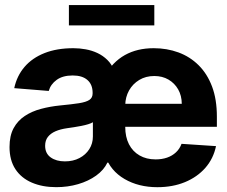

<svg xmlns="http://www.w3.org/2000/svg" viewBox="-20 -748 919 778"><path d="M617.6 10.5Q541.6 10.5 484.6 -22.7Q427.6 -55.9 406.4 -116.6L402.1 -437.9Q435.9 -496.8 485.9 -524.8Q535.8 -552.7 602.7 -552.7Q656.6 -552.7 703.3 -535.5Q749.9 -518.3 784.8 -483.7Q819.7 -449.2 839.3 -397.3Q858.8 -345.3 858.8 -275.6V-234.2H451.4V-327.5H716.6Q716.3 -360.4 702 -385.7Q687.6 -410.9 662.7 -425.5Q637.9 -440 605.1 -440Q570.6 -440 544.2 -424Q517.8 -408 502.9 -381.4Q488.1 -354.8 487.5 -322.5V-233.6Q487.5 -193.2 502.5 -163.7Q517.6 -134.2 545.4 -118.2Q573.1 -102.1 610.5 -102.1Q636.1 -102.1 657 -109.3Q677.8 -116.5 693 -130.7Q708.1 -144.8 715.6 -165.2L855.3 -155.9Q844.9 -105.5 812.2 -68Q779.4 -30.6 729.5 -10Q679.7 10.5 617.6 10.5ZM243 -94.1Q276.4 -94.1 301.9 -107.5Q327.4 -120.9 341.9 -143.7Q356.4 -166.5 356.4 -194.9V-252.7Q349.6 -248.4 337.2 -244.6Q324.8 -240.8 309.5 -237.8Q294.2 -234.8 279.2 -232.5Q264.1 -230.3 251.8 -228.5Q224.9 -224.7 204.9 -216.1Q185 -207.4 173.9 -193.1Q162.9 -178.8 162.9 -157.4Q162.9 -126.3 185.4 -110.2Q207.9 -94.1 243 -94.1ZM208 10.4Q151.9 10.4 109.1 -8Q66.3 -26.3 42.4 -62.5Q18.6 -98.8 18.6 -152.3Q18.6 -198 35.2 -228.7Q51.9 -259.3 80.7 -278.2Q109.5 -297.2 146.3 -306.9Q183.2 -316.7 223.4 -320.7Q271.2 -325.3 300.1 -329.8Q329.1 -334.4 342.2 -343.2Q355.3 -352 355.3 -369.3V-371.7Q355.3 -405.5 334.3 -423.8Q313.4 -442.2 274.6 -442.2Q234.3 -442.2 209.7 -424.4Q185.1 -406.6 177.5 -379.5L37.7 -390.8Q48.3 -440.6 79.5 -477Q110.7 -513.3 160.6 -533Q210.4 -552.7 277.5 -552.7Q302.7 -552.7 327.6 -548.1Q352.5 -543.6 374.9 -533.1Q397.3 -522.6 415 -505.2Q432.8 -487.8 443 -461.7L424.4 -89.1H415.2Q400.7 -58.8 369.5 -36.4Q338.3 -14 296.5 -1.8Q254.7 10.4 208 10.4ZM605.3 -727.5V-645.1H259.2V-727.5Z"/></svg>

Font: Inter Tight
Style: Regular
Weight: 400
Designer: Rasmus Andersson
Foundry: rsms
Version: Version 3.002